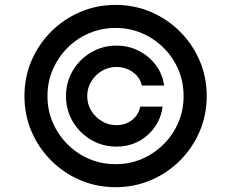

<svg xmlns="http://www.w3.org/2000/svg" viewBox="-20 -759 951 790"><path d="M251.5 -363.3Q251.5 -420.9 279.3 -468Q307.1 -515.1 354.5 -543.2Q401.9 -571.3 459 -571.3Q509.3 -571.3 551.5 -549.6Q593.8 -527.8 621.3 -491Q648.9 -454.1 655.3 -407.2H563.5Q556.6 -440.4 526.9 -461.9Q497.1 -483.4 459 -483.4Q426.3 -483.4 399.2 -467.3Q372.1 -451.2 355.5 -423.8Q338.9 -396.5 338.9 -363.3Q338.9 -330.6 355.5 -303.5Q372.1 -276.4 399.2 -260.3Q426.3 -244.1 459 -244.1Q497.1 -244.1 523.7 -265.4Q550.3 -286.6 557.1 -320.3H648.9Q643.1 -273.4 616.7 -236.1Q590.3 -198.7 549.8 -177.2Q509.3 -155.8 459 -155.8Q401.9 -155.8 354.5 -183.8Q307.1 -211.9 279.3 -259Q251.5 -306.2 251.5 -363.3ZM455.6 11.2Q377.9 11.2 310.1 -17.8Q242.2 -46.9 190.4 -98.6Q138.7 -150.4 109.6 -218.3Q80.6 -286.1 80.6 -363.8Q80.6 -441.4 109.6 -509.3Q138.7 -577.1 190.4 -628.9Q242.2 -680.7 310.1 -709.7Q377.9 -738.8 455.6 -738.8Q533.2 -738.8 601.1 -709.7Q668.9 -680.7 720.7 -628.9Q772.5 -577.1 801.5 -509.3Q830.6 -441.4 830.6 -363.8Q830.6 -286.1 801.5 -218.3Q772.5 -150.4 720.7 -98.6Q668.9 -46.9 601.1 -17.8Q533.2 11.2 455.6 11.2ZM455.6 -83.5Q513.7 -83.5 564.2 -105.2Q614.7 -127 653.6 -165.8Q692.4 -204.6 713.9 -255.1Q735.4 -305.7 735.4 -363.8Q735.4 -421.9 713.9 -472.4Q692.4 -522.9 653.6 -561.8Q614.7 -600.6 564.2 -622.3Q513.7 -644 455.6 -644Q397.5 -644 346.7 -622.3Q295.9 -600.6 257.3 -561.8Q218.8 -522.9 197 -472.4Q175.3 -421.9 175.3 -363.8Q175.3 -305.7 197 -255.1Q218.8 -204.6 257.3 -165.8Q295.9 -127 346.7 -105.2Q397.5 -83.5 455.6 -83.5Z"/></svg>

Font: Inter 16pt Medium
Style: Regular
Weight: 500
Version: Version 4.001;git-66647c0bb